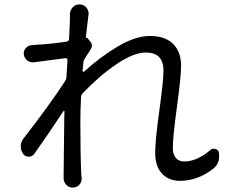

<svg xmlns="http://www.w3.org/2000/svg" viewBox="-20 -809 1040 862"><path d="M924.8 -135.7Q934.6 -144.5 947.8 -140.1Q960.9 -135.7 962.9 -123Q963.9 -115.2 963.9 -107.4Q963.9 -72.3 936.5 -50.8Q867.2 2.9 787.1 2.9Q737.3 2.9 707 -29.8Q676.8 -62.5 676.8 -123Q676.8 -179.7 695.3 -312.5Q713.9 -445.3 713.9 -492.2Q713.9 -573.2 634.8 -573.2Q580.1 -573.2 502.4 -520.5Q424.8 -467.8 350.6 -389.6Q343.8 -381.8 343.8 -372.1Q340.8 -314.5 340.8 -265.6Q340.8 -116.2 344.7 -27.3L346.7 -6.8Q346.7 8.8 335.9 20.5Q324.2 33.2 306.6 33.2Q289.1 33.2 277.3 20.5Q265.6 7.8 265.6 -8.8V-26.4Q268.6 -237.3 268.6 -280.3Q268.6 -284.2 269 -293.9Q269.5 -303.7 269.5 -308.6Q269.5 -310.5 267.6 -311Q265.6 -311.5 264.6 -309.6Q198.2 -209 133.8 -118.2Q125 -105.5 108.9 -105.5Q92.8 -105.5 84 -118.2Q73.2 -133.8 73.2 -151.4Q73.2 -170.9 85 -186.5Q204.1 -339.8 272.5 -445.3Q278.3 -454.1 278.3 -463.9Q281.2 -512.7 283.2 -539.1Q283.2 -543 280.8 -545.4Q278.3 -547.9 274.4 -547.9Q249 -544.9 131.8 -529.3Q128.9 -529.3 127 -529.3Q113.3 -529.3 101.6 -538.1Q88.9 -548.8 86.9 -565.4Q85 -582 96.7 -594.2Q108.4 -606.4 125 -606.4Q135.7 -607.4 148.4 -608.4Q207 -611.3 279.3 -622.1Q289.1 -624 290 -633.8Q293.9 -703.1 293.9 -716.8Q293.9 -719.7 293.9 -730.5V-744.1Q293.9 -762.7 306.6 -776.4Q318.4 -789.1 335.9 -789.1Q336.9 -789.1 337.9 -789.1Q356.4 -789.1 368.2 -774.4Q377.9 -762.7 377.9 -748Q377.9 -744.1 377 -741.2Q371.1 -695.3 365.2 -639.6Q370.1 -640.6 373 -637.7L384.8 -623Q392.6 -614.3 392.6 -604.5Q392.6 -595.7 386.7 -586.9Q376 -570.3 359.4 -543.9Q354.5 -537.1 354.5 -528.3Q353.5 -522.5 352.5 -509.3Q351.6 -496.1 350.6 -491.2Q350.6 -488.3 353 -487.3Q355.5 -486.3 357.4 -487.3Q428.7 -552.7 508.3 -600.1Q587.9 -647.5 653.3 -647.5Q721.7 -647.5 757.3 -611.8Q793 -576.2 793 -513.7Q793 -464.8 774.4 -329.6Q755.9 -194.3 755.9 -143.6Q755.9 -117.2 769 -100.6Q782.2 -84 806.6 -84Q864.3 -84 924.8 -135.7Z"/></svg>

Font: Gen Jyuu GothicX Regular
Style: Regular
Weight: 400
Designer: [Source Han Sans]
Ryoko NISHIZUKA  (kana & ideographs); Paul D. Hunt (Latin, Greek & Cyrillic); Wenlong ZHANG  (bopomofo
Version: Version 1.002.20150607